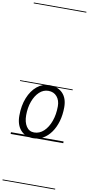

<svg xmlns="http://www.w3.org/2000/svg" viewBox="-168 -1279 818 1764"><g transform="rotate(10 240.5 -397.0)"><path d="M204.5 3Q130 3 87.2 -45.8Q44.5 -94.5 44.5 -179.5Q44.5 -273 73.8 -346Q103 -419 153.8 -461Q204.5 -503 268.5 -503Q347.5 -503 392.5 -456.8Q437.5 -410.5 437.5 -327Q437.5 -255.5 420 -195.2Q402.5 -135 371 -90.5Q339.5 -46 297 -21.5Q254.5 3 204.5 3ZM204.5 -50.5Q254.5 -50.5 293.8 -87.2Q333 -124 355.5 -186.2Q378 -248.5 378 -325.5Q378 -380.5 348.5 -415.2Q319 -450 268.5 -450Q221.5 -450 184.8 -415.5Q148 -381 126.8 -323Q105.5 -265 105.5 -194Q105.5 -130.5 131.5 -90.5Q157.5 -50.5 204.5 -50.5ZM204.5 3Q130 3 87.2 -45.8Q44.5 -94.5 44.5 -179.5Q44.5 -273 73.8 -346Q103 -419 153.8 -461Q204.5 -503 268.5 -503Q347.5 -503 392.5 -456.8Q437.5 -410.5 437.5 -327Q437.5 -255.5 420 -195.2Q402.5 -135 371 -90.5Q339.5 -46 297 -21.5Q254.5 3 204.5 3ZM204.5 -50.5Q254.5 -50.5 293.8 -87.2Q333 -124 355.5 -186.2Q378 -248.5 378 -325.5Q378 -380.5 348.5 -415.2Q319 -450 268.5 -450Q221.5 -450 184.8 -415.5Q148 -381 126.8 -323Q105.5 -265 105.5 -194Q105.5 -130.5 131.5 -90.5Q157.5 -50.5 204.5 -50.5ZM-5 424.5H486V432.5H-5ZM-5 -16H486V0H-5ZM-5 -501.5H486V-493.5H-5ZM-5 -1226H486V-1218H-5Z"/></g></svg>

Font: Edu AU VIC WA NT Guides
Style: Regular
Weight: 400
Designer: Tina and Corey Anderson, Eben Sorkin, Mirko Velimirovic
Foundry: Google for Education
Version: Version 1.001